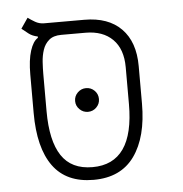

<svg xmlns="http://www.w3.org/2000/svg" viewBox="-48 -658 681 713"><g transform="rotate(-5 293.0 -301.5)"><path d="M272.9 9.3Q171.4 9.3 121.8 -59.1Q72.3 -127.4 72.3 -257.3V-400.9Q72.3 -455.1 83.3 -489.3Q94.2 -523.4 112.3 -534.2V-539.1Q92.3 -543 78.9 -553.5Q65.4 -564 54.2 -573.2L80.6 -611.8Q91.8 -603.5 106.9 -594.7Q122.1 -585.9 140.1 -585.9H290Q378.9 -585.9 427.5 -536.6Q476.1 -487.3 476.1 -397V-257.3Q476.1 -132.8 425.3 -61.8Q374.5 9.3 272.9 9.3ZM272.9 -38.1Q427.7 -38.1 427.7 -259.8V-397Q427.7 -464.8 391.1 -501.2Q354.5 -537.6 290 -537.6H199.7Q170.4 -537.6 154.1 -523.7Q137.7 -509.8 130.6 -488.3Q123.5 -466.8 122.1 -443.1Q120.6 -419.4 120.6 -399.4V-259.8Q120.6 -149.4 157.5 -93.8Q194.3 -38.1 272.9 -38.1ZM273.9 -244.1Q255.9 -244.1 242.7 -257.1Q229.5 -270 229.5 -288.1Q229.5 -306.6 242.7 -319.6Q255.9 -332.5 273.9 -332.5Q292.5 -332.5 305.4 -319.6Q318.4 -306.6 318.4 -288.1Q318.4 -270 305.4 -257.1Q292.5 -244.1 273.9 -244.1Z"/></g></svg>

Font: Cascadia Code ExtraLight
Style: Regular
Weight: 200
Monospace: yes
Designer: Aaron Bell
Foundry: Saja Typeworks
Version: Version 2407.024; ttfautohint (v1.8.4)